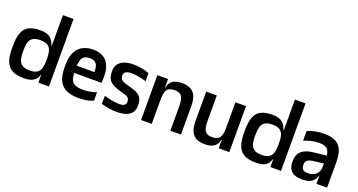

<svg xmlns="http://www.w3.org/2000/svg" viewBox="-50 -1702 4630 2486"><g transform="rotate(20 2264.5 -458.5)"><path d="M296 11Q200 11 140 -19.5Q80 -50 52 -119Q24 -188 24 -302V-332Q24 -453 52 -521.5Q80 -590 140 -618Q200 -646 296 -646Q385 -646 431.5 -607Q478 -568 495 -492.5Q512 -417 512 -308V-290Q512 -181 495 -115Q478 -49 431.5 -19Q385 11 296 11ZM487 -106V-122H502V-106ZM335 -109Q399 -109 434 -130.5Q469 -152 483 -197Q497 -242 497 -311V-324Q497 -394 483.5 -438.5Q470 -483 435 -504.5Q400 -526 335 -526Q270 -526 234.5 -504.5Q199 -483 185.5 -438.5Q172 -394 172 -324V-311Q172 -242 186 -197Q200 -152 235.5 -130.5Q271 -109 335 -109ZM487 -487V-504H502V-487ZM497 0V-930H643V0Z M1046 10Q955 10 888 -18.5Q821 -47 784.5 -115.5Q748 -184 748 -304V-332Q748 -445 782.5 -513Q817 -581 877.5 -612.5Q938 -644 1014 -646Q1096 -646 1155 -614.5Q1214 -583 1244 -514Q1274 -445 1269 -332L1266 -277H890Q892 -232 901 -200.5Q910 -169 930.5 -149Q951 -129 984.5 -119.5Q1018 -110 1067 -110Q1099 -110 1146 -116Q1193 -122 1254 -142V-28Q1202 -3 1147.5 3.5Q1093 10 1046 10ZM890 -376H1133Q1132 -426 1122.5 -458.5Q1113 -491 1087.5 -508Q1062 -525 1014 -526Q967 -525 941 -508Q915 -491 904 -458Q893 -425 890 -376Z M1573 10Q1522 10 1468 0.5Q1414 -9 1364 -22V-134Q1415 -119 1464.5 -109.5Q1514 -100 1564 -98Q1593 -97 1612.5 -100.5Q1632 -104 1643.5 -112.5Q1655 -121 1660.5 -133.5Q1666 -146 1666 -163Q1666 -182 1660 -195.5Q1654 -209 1643 -218.5Q1632 -228 1617 -234Q1602 -240 1585 -244Q1503 -263 1454 -285.5Q1405 -308 1381 -335.5Q1357 -363 1349.5 -396.5Q1342 -430 1342 -469Q1342 -532 1374.5 -571Q1407 -610 1463.5 -627.5Q1520 -645 1591 -642Q1644 -641 1693.5 -632Q1743 -623 1795 -602V-491Q1767 -501 1731 -509Q1695 -517 1659 -522Q1623 -527 1594 -527Q1560 -527 1536 -521Q1512 -515 1499.5 -500.5Q1487 -486 1486 -460Q1486 -431 1497.5 -413Q1509 -395 1540 -382.5Q1571 -370 1627 -355Q1682 -340 1723.5 -321.5Q1765 -303 1788 -266.5Q1811 -230 1811 -162Q1811 -96 1780.5 -58.5Q1750 -21 1696.5 -5.5Q1643 10 1573 10Z M2059 -334V-442Q2059 -515 2082.5 -556Q2106 -597 2149 -614Q2192 -631 2250 -631Q2319 -631 2366.5 -607Q2414 -583 2438 -530Q2462 -477 2462 -389L2316 -334Q2316 -383 2309.5 -417Q2303 -451 2288.5 -472Q2274 -493 2250.5 -502.5Q2227 -512 2192 -512Q2158 -512 2132.5 -504Q2107 -496 2091 -477Q2075 -458 2067 -423Q2059 -388 2059 -334ZM1912 0V-618H2059V-442V0ZM2061 -436 2026 -461V-500H2072ZM2316 0V-422L2462 -389V0Z M2791 13Q2722 13 2675 -11Q2628 -35 2603.5 -88.5Q2579 -142 2579 -229V-634H2725V-284Q2725 -235 2731.5 -201Q2738 -167 2752 -146Q2766 -125 2790 -115.5Q2814 -106 2849 -106Q2884 -106 2909 -114Q2934 -122 2950 -141Q2966 -160 2974 -195Q2982 -230 2982 -284V-176Q2982 -103 2958 -62Q2934 -21 2891.5 -4Q2849 13 2791 13ZM2969 -118 2980 -182 3014 -157V-118ZM2982 0V-176V-634H3128V0Z M3493 11Q3397 11 3337 -19.5Q3277 -50 3249 -119Q3221 -188 3221 -302V-332Q3221 -453 3249 -521.5Q3277 -590 3337 -618Q3397 -646 3493 -646Q3582 -646 3628.5 -607Q3675 -568 3692 -492.5Q3709 -417 3709 -308V-290Q3709 -181 3692 -115Q3675 -49 3628.5 -19Q3582 11 3493 11ZM3684 -106V-122H3699V-106ZM3532 -109Q3596 -109 3631 -130.5Q3666 -152 3680 -197Q3694 -242 3694 -311V-324Q3694 -394 3680.5 -438.5Q3667 -483 3632 -504.5Q3597 -526 3532 -526Q3467 -526 3431.5 -504.5Q3396 -483 3382.5 -438.5Q3369 -394 3369 -324V-311Q3369 -242 3383 -197Q3397 -152 3432.5 -130.5Q3468 -109 3532 -109ZM3684 -487V-504H3699V-487ZM3694 0V-930H3840V0Z M4329 0V-307Q4329 -313 4329 -318.5Q4329 -324 4329.5 -329.5Q4330 -335 4330 -341Q4330 -347 4330 -353Q4330 -398 4322 -428.5Q4314 -459 4296 -477Q4278 -495 4250.5 -503Q4223 -511 4184 -511Q4129 -511 4078.5 -499Q4028 -487 3975 -466V-599Q4032 -623 4088 -633.5Q4144 -644 4199 -644Q4277 -644 4330 -626Q4383 -608 4415 -571Q4447 -534 4461 -478Q4475 -422 4475 -346V0ZM4133 11Q4078 11 4035.5 -3.5Q3993 -18 3968 -52Q3943 -86 3939 -146Q3935 -214 3955.5 -261Q3976 -308 4026.5 -335Q4077 -362 4161 -371L4349 -391V-283L4199 -265Q4140 -258 4111.5 -239Q4083 -220 4085 -167Q4088 -131 4102.5 -114.5Q4117 -98 4139.5 -94.5Q4162 -91 4187 -92Q4207 -93 4231 -99.5Q4255 -106 4277.5 -121.5Q4300 -137 4314.5 -166Q4329 -195 4329 -241L4347 -113H4325Q4310 -64 4282.5 -37Q4255 -10 4217 0.5Q4179 11 4133 11Z"/></g></svg>

Font: Matangi Black
Style: Regular
Weight: 900
Designer: Prashant Pant
Foundry: The Graphic Ant
Version: Version 3.002